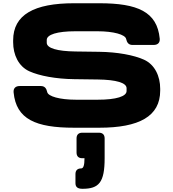

<svg xmlns="http://www.w3.org/2000/svg" viewBox="-20 -786 1088 1205"><path d="M444.8 15.6H603C853 15.6 985.4 -55.7 985.4 -217.3V-229C985.4 -307.6 951.7 -380.9 883.3 -411.6C820.3 -439.9 717.3 -459.5 601.6 -460.9L453.6 -462.9C337.9 -464.4 273.4 -483.9 273.4 -517.6V-535.2C273.4 -568.8 337.9 -589.8 453.6 -589.8H591.3C693.4 -589.8 765.6 -568.8 771.5 -542C776.4 -519.5 786.6 -503.9 811.5 -503.9H944.3C969.7 -503.9 984.9 -517.6 982.4 -543.9C966.3 -712.4 843.3 -765.6 603 -765.6H444.8C194.8 -765.6 62.5 -694.3 62.5 -532.7V-521C62.5 -442.4 96.2 -369.1 164.6 -338.4C227.5 -310.1 330.6 -290.5 446.3 -289.1L594.2 -287.1C710 -285.6 774.4 -266.1 774.4 -232.4V-214.8C774.4 -181.2 710 -160.2 594.2 -160.2H456.5C354.5 -160.2 282.2 -181.2 276.4 -208C271.5 -230.5 261.2 -246.1 236.3 -246.1H103.5C78.1 -246.1 63 -232.4 65.4 -206.1C81.5 -37.6 204.6 15.6 444.8 15.6ZM497.6 398.9C601.1 398.9 636.7 358.9 636.7 207V82.5C636.7 59.6 624 46.9 601.1 46.9H496.1C473.1 46.9 460.4 59.6 460.4 82.5V171.4C460.4 194.8 473.1 207 496.1 207H510.3C510.3 253.4 502.9 271 489.3 271C465.8 271 453.6 283.7 453.6 306.6V363.3C453.6 386.7 465.8 398.9 497.6 398.9Z"/></svg>

Font: Gyrotrope Black
Style: Regular
Weight: 900
Designer: David Moles
Version: Version 1.003;Glyphs 3.3.1 (3343)